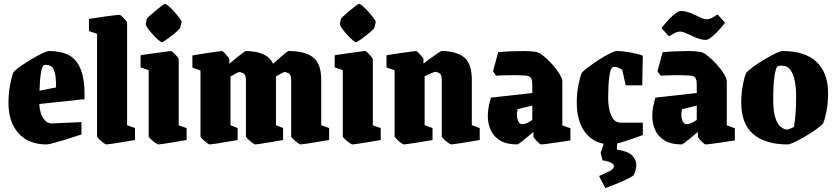

<svg xmlns="http://www.w3.org/2000/svg" viewBox="-20 -738 4344 997"><path d="M403 -40Q390 -36 363.5 -27Q337 -18 308 -9.5Q279 -1 255 5.5Q231 12 222 12Q128 12 76 -46Q24 -104 24 -204Q24 -251 32 -295Q40 -339 50 -363Q60 -375 85.5 -393Q111 -411 141.5 -429.5Q172 -448 198 -460.5Q224 -473 236 -473Q295 -473 336.5 -452Q378 -431 399.5 -377Q421 -323 419 -223L184 -198Q187 -149 205 -123Q223 -97 249 -97Q250 -97 268 -98Q286 -99 312.5 -100Q339 -101 364 -102Q389 -103 403 -104ZM208 -400Q189 -388 185 -267L271 -284Q273 -387 237 -398Q232 -400 222 -401Q212 -402 208 -400Z M532 12Q528 12 516.5 3.5Q505 -5 494.5 -15.5Q484 -26 484 -30V-562L442 -577V-640Q442 -640 456.5 -642Q471 -644 493 -647.5Q515 -651 538 -654Q561 -657 578.5 -659Q596 -661 601 -661Q605 -661 614 -652.5Q623 -644 631.5 -634Q640 -624 640 -620V-88L681 -73V-11Q681 -11 660.5 -7.5Q640 -4 612.5 0.5Q585 5 561.5 8.5Q538 12 532 12Z M742 -639Q742 -642 755 -654Q768 -666 786 -681Q804 -696 818.5 -707Q833 -718 836 -718Q842 -718 856.5 -705.5Q871 -693 886.5 -675.5Q902 -658 913 -643Q924 -628 923 -623L916 -595Q915 -590 902 -578Q889 -566 871.5 -552.5Q854 -539 839.5 -529Q825 -519 821 -519Q815 -519 801 -531.5Q787 -544 771.5 -561Q756 -578 746 -593Q736 -608 737 -613ZM802 12Q798 12 785.5 3Q773 -6 762.5 -16Q752 -26 752 -30V-374L710 -388V-451Q710 -451 731.5 -454.5Q753 -458 783 -462Q813 -466 837.5 -469.5Q862 -473 868 -473Q872 -473 881.5 -464Q891 -455 899.5 -444.5Q908 -434 908 -430V-87L949 -73V-11Q949 -11 929 -7.5Q909 -4 881.5 0.5Q854 5 831 8.5Q808 12 802 12Z M1069 12Q1065 12 1053.5 3.5Q1042 -5 1031.5 -15.5Q1021 -26 1021 -30V-372L979 -387V-450Q979 -450 1000 -453.5Q1021 -457 1049.5 -461.5Q1078 -466 1102.5 -469.5Q1127 -473 1133 -473Q1136 -473 1145 -464Q1154 -455 1162.5 -444.5Q1171 -434 1171 -430V-407Q1186 -420 1204.5 -435Q1223 -450 1238 -461.5Q1253 -473 1256 -473Q1307 -473 1344 -457.5Q1381 -442 1398 -407Q1412 -420 1429.5 -435Q1447 -450 1461 -461.5Q1475 -473 1479 -473Q1562 -473 1605 -441Q1648 -409 1648 -323V-88L1689 -73V-11Q1689 -11 1668.5 -7.5Q1648 -4 1620 0.5Q1592 5 1569 8.5Q1546 12 1541 12Q1537 12 1525 3.5Q1513 -5 1502.5 -15.5Q1492 -26 1492 -30V-321Q1492 -351 1478.5 -357.5Q1465 -364 1457 -364Q1454 -364 1439.5 -356Q1425 -348 1413 -341V-88L1450 -73V-11Q1450 -11 1430 -7.5Q1410 -4 1383 0.5Q1356 5 1333.5 8.5Q1311 12 1306 12Q1302 12 1290 3.5Q1278 -5 1267.5 -15.5Q1257 -26 1257 -30V-321Q1257 -351 1243.5 -357.5Q1230 -364 1222 -364Q1219 -364 1204 -356Q1189 -348 1177 -341V-88L1214 -73V-11Q1214 -11 1194 -7.5Q1174 -4 1147 0.5Q1120 5 1097.5 8.5Q1075 12 1069 12Z M1750 -639Q1750 -642 1763 -654Q1776 -666 1794 -681Q1812 -696 1826.5 -707Q1841 -718 1844 -718Q1850 -718 1864.5 -705.5Q1879 -693 1894.5 -675.5Q1910 -658 1921 -643Q1932 -628 1931 -623L1924 -595Q1923 -590 1910 -578Q1897 -566 1879.5 -552.5Q1862 -539 1847.5 -529Q1833 -519 1829 -519Q1823 -519 1809 -531.5Q1795 -544 1779.5 -561Q1764 -578 1754 -593Q1744 -608 1745 -613ZM1810 12Q1806 12 1793.5 3Q1781 -6 1770.5 -16Q1760 -26 1760 -30V-374L1718 -388V-451Q1718 -451 1739.5 -454.5Q1761 -458 1791 -462Q1821 -466 1845.5 -469.5Q1870 -473 1876 -473Q1880 -473 1889.5 -464Q1899 -455 1907.5 -444.5Q1916 -434 1916 -430V-87L1957 -73V-11Q1957 -11 1937 -7.5Q1917 -4 1889.5 0.5Q1862 5 1839 8.5Q1816 12 1810 12Z M2077 12Q2073 12 2061.5 3.5Q2050 -5 2039.5 -15.5Q2029 -26 2029 -30V-373L1987 -388V-451Q1987 -451 2008 -454.5Q2029 -458 2057.5 -462Q2086 -466 2110.5 -469.5Q2135 -473 2141 -473Q2144 -473 2153 -464Q2162 -455 2170.5 -445Q2179 -435 2179 -431V-408Q2196 -421 2216.5 -436Q2237 -451 2253.5 -462Q2270 -473 2273 -473Q2347 -473 2388.5 -441.5Q2430 -410 2430 -324V-88L2471 -73V-11Q2471 -11 2450.5 -7.5Q2430 -4 2402 0.5Q2374 5 2351 8.5Q2328 12 2323 12Q2319 12 2307 3.5Q2295 -5 2284.5 -15.5Q2274 -26 2274 -30V-322Q2274 -352 2261 -358.5Q2248 -365 2240 -365Q2236 -365 2219 -357.5Q2202 -350 2185 -342V-88L2226 -73V-11Q2226 -11 2205.5 -7.5Q2185 -4 2157.5 0.5Q2130 5 2106.5 8.5Q2083 12 2077 12Z M2666 12Q2611 12 2577.5 -8Q2544 -28 2528.5 -62Q2513 -96 2513 -136Q2513 -159 2517.5 -182.5Q2522 -206 2529 -231L2744 -255V-296Q2744 -324 2736.5 -334.5Q2729 -345 2703 -346Q2670 -348 2628 -347.5Q2586 -347 2556 -345L2540 -368L2567 -467Q2597 -470 2633 -471.5Q2669 -473 2704 -473Q2739 -473 2765 -468Q2780 -465 2802.5 -447Q2825 -429 2847.5 -404Q2870 -379 2885 -354.5Q2900 -330 2900 -315V-87L2942 -72V-9Q2917 -5 2884 0Q2851 5 2824 8.5Q2797 12 2789 12Q2786 12 2776.5 3.5Q2767 -5 2758.5 -15Q2750 -25 2750 -29V-53Q2734 -40 2715.5 -24.5Q2697 -9 2683.5 1.5Q2670 12 2666 12ZM2664 -142Q2664 -126 2670.5 -109.5Q2677 -93 2693 -93Q2703 -93 2716 -99Q2729 -105 2744 -115V-190L2668 -171Q2664 -157 2664 -142Z M3153 12Q3069 12 3022 -46.5Q2975 -105 2975 -205Q2975 -252 2983 -294Q2991 -336 3001 -360Q3011 -372 3036 -390.5Q3061 -409 3090.5 -428Q3120 -447 3146 -460Q3172 -473 3183 -473Q3210 -473 3248.5 -466.5Q3287 -460 3318 -449L3315 -295H3229L3211 -376Q3201 -382 3190.5 -386.5Q3180 -391 3171 -391Q3163 -391 3159 -387Q3149 -379 3143.5 -336Q3138 -293 3138 -231Q3138 -175 3154 -138Q3170 -101 3204 -101H3318V-37Q3306 -33 3284 -24.5Q3262 -16 3237 -8Q3212 0 3189.5 6Q3167 12 3153 12ZM3123 239 3091 176Q3123 162 3145.5 150.5Q3168 139 3168 125Q3168 114 3151 106Q3134 98 3109 95L3099 55L3122 -11L3185 -8L3184 39Q3241 47 3262.5 69.5Q3284 92 3284 116Q3284 134 3280 147.5Q3276 161 3270 172Q3263 179 3237 191.5Q3211 204 3179.5 217Q3148 230 3123 239Z M3520 12Q3465 12 3431.5 -8Q3398 -28 3382.5 -62Q3367 -96 3367 -136Q3367 -159 3371.5 -182.5Q3376 -206 3383 -231L3598 -255V-296Q3598 -324 3590.5 -334.5Q3583 -345 3557 -346Q3524 -348 3482 -347.5Q3440 -347 3410 -345L3394 -368L3421 -467Q3451 -470 3487 -471.5Q3523 -473 3558 -473Q3593 -473 3619 -468Q3634 -465 3656.5 -447Q3679 -429 3701.5 -404Q3724 -379 3739 -354.5Q3754 -330 3754 -315V-87L3796 -72V-9Q3771 -5 3738 0Q3705 5 3678 8.5Q3651 12 3643 12Q3640 12 3630.5 3.5Q3621 -5 3612.5 -15Q3604 -25 3604 -29V-53Q3588 -40 3569.5 -24.5Q3551 -9 3537.5 1.5Q3524 12 3520 12ZM3518 -142Q3518 -126 3524.5 -109.5Q3531 -93 3547 -93Q3557 -93 3570 -99Q3583 -105 3598 -115V-190L3522 -171Q3518 -157 3518 -142ZM3646 -531Q3621 -531 3595 -542Q3569 -553 3547.5 -563.5Q3526 -574 3512 -574Q3498 -574 3484.5 -567Q3471 -560 3454 -549L3415 -592Q3421 -600 3433.5 -615Q3446 -630 3461 -645Q3476 -660 3490.5 -670.5Q3505 -681 3514 -681Q3540 -681 3565.5 -670.5Q3591 -660 3613 -649Q3635 -638 3648 -638Q3662 -638 3676 -645Q3690 -652 3706 -663L3745 -620Q3739 -612 3726.5 -597Q3714 -582 3699 -567Q3684 -552 3669.5 -541.5Q3655 -531 3646 -531Z M4070 12Q3955 12 3892 -41Q3829 -94 3829 -207Q3829 -251 3837 -294.5Q3845 -338 3855 -360Q3865 -372 3891 -391Q3917 -410 3948 -428.5Q3979 -447 4005.5 -460Q4032 -473 4044 -473Q4161 -473 4220.5 -416Q4280 -359 4280 -254Q4280 -204 4272 -162Q4264 -120 4254 -97Q4244 -85 4219 -67Q4194 -49 4163.5 -31Q4133 -13 4107 -0.5Q4081 12 4070 12ZM4070 -65Q4073 -66 4081 -69Q4089 -72 4096 -75.5Q4103 -79 4103 -79Q4107 -102 4110.5 -140Q4114 -178 4114 -239Q4114 -279 4107.5 -315Q4101 -351 4085 -374Q4069 -397 4040 -397Q4035 -397 4030 -396.5Q4025 -396 4019 -394Q4009 -390 4002 -343.5Q3995 -297 3995 -222Q3995 -159 4006.5 -125Q4018 -91 4035.5 -78Q4053 -65 4070 -65Z"/></svg>

Font: Grenze Gotisch Black
Style: Regular
Weight: 900
Designer: Renata Polastri
Foundry: Omnibus-Type
Version: Version 1.001